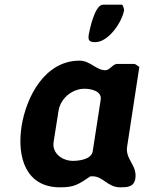

<svg xmlns="http://www.w3.org/2000/svg" viewBox="-20 -793 615 820"><path d="M554 -520H480C462 -520 449 -493 430 -493C391 -493 365 -534 320 -534C171 -534 92 -379 72 -253C52 -122 90 7 236 7C295 7 312 -3 366 -40H376C420 -40 440 7 493 7C521 7 552 7 558 -30C567 -88 514 -112 523 -167L575 -507C572 -509 558 -520 554 -520ZM341 -414C367 -414 416 -405 410 -367L376 -147C370 -110 312 -106 291 -106C248 -106 201 -137 209 -187L230 -320C239 -375 290 -414 341 -414ZM500 -773H420C384 -773 362 -662 359 -645C355 -620 362 -613 387 -613C444 -613 502 -700 510 -750C510 -751 506 -773 500 -773Z"/></svg>

Font: Asimov Print
Style: CIt
Weight: 500
Designer: Google
Version: Version 2.000980: 2014